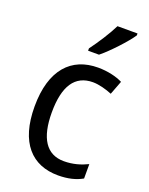

<svg xmlns="http://www.w3.org/2000/svg" viewBox="-145 -842 722 928"><g transform="rotate(20 215.5 -378.0)"><path d="M398 -756V-766H295C273 -721 234 -661 202 -618V-606H258C303 -642 373 -718 398 -756ZM271 10C321 10 362 0 395 -19V-93C360 -76 321 -64 274 -64C184 -64 139 -134 139 -266C139 -401 184 -471 277 -471C308 -471 347 -460 376 -448L403 -519C372 -535 325 -546 276 -546C140 -546 51 -455 51 -265C51 -78 137 10 271 10Z"/></g></svg>

Font: Noto Sans Georgian SemiCondensed
Style: Regular
Weight: 400
Width: 4
Designer: Monotype Design Team, Akaki Razmadze
Foundry: Google LLC
Version: Version 2.005